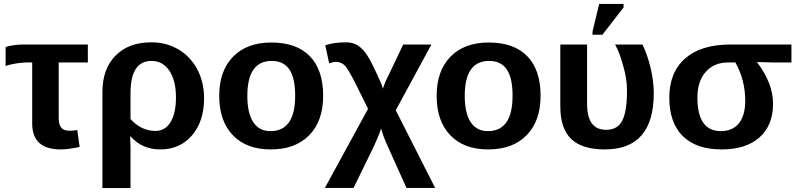

<svg xmlns="http://www.w3.org/2000/svg" viewBox="-20 -756 4095 984"><path d="M145 -436H131.8Q93.8 -436 57.4 -429.9Q21 -423.8 8.8 -417V-514.2Q20.5 -520 46.6 -523.9Q72.8 -527.8 98.1 -527.8H430.2V-436H280.8V-151.9Q280.8 -118.2 293.7 -102.1Q306.6 -85.9 336.9 -85.9Q356.9 -85.9 376 -89.8L388.2 -2.9Q328.6 9.8 291 9.8Q145 9.8 145 -123Z M1025.9 -252Q1025.9 -134.3 963.9 -62Q902.3 9.8 800.8 9.8Q708.5 9.8 648.9 -57.1H647Q648.9 -19 648.9 0V208H504.9V-284.2Q504.9 -403.3 572.3 -471.2Q639.6 -539.1 755.9 -539.1Q832.5 -539.1 893.8 -503.2Q955.1 -467.3 990.5 -401.6Q1025.9 -335.9 1025.9 -252ZM881.8 -256.8Q881.8 -343.3 847.9 -393.6Q814 -443.8 756.8 -443.8Q648.9 -443.8 648.9 -278.8V-146Q704.1 -85 776.9 -85Q826.7 -85 854.2 -130.4Q881.8 -175.8 881.8 -256.8Z M1636.2 -265.1Q1636.2 -136.2 1564.9 -63.2Q1493.7 9.8 1367.7 9.8Q1243.2 9.8 1173.3 -63Q1103.5 -135.7 1103.5 -265.1Q1103.5 -392.6 1174.3 -465.3Q1245.1 -538.1 1370.6 -538.1Q1500 -538.1 1568.1 -467.8Q1636.2 -397.5 1636.2 -265.1ZM1492.7 -265.1Q1492.7 -357.4 1462.6 -400.6Q1432.6 -443.8 1372.6 -443.8Q1247.6 -443.8 1247.6 -265.1Q1247.6 -176.3 1277.8 -130.1Q1308.1 -84 1366.2 -84Q1492.7 -84 1492.7 -265.1Z M1752.9 -539.1Q1789.6 -539.1 1814 -522.9Q1842.8 -503.9 1863.3 -470.2Q1885.3 -438 1935.1 -324.2L1942.4 -301.8Q1954.6 -338.9 1971.2 -370.1L2046.4 -527.8H2190.9L2008.3 -190.9L2210 207H2063L1968.3 -3.9Q1943.8 -57.1 1933.1 -97.2Q1925.8 -74.7 1916 -51.8Q1900.9 -15.6 1896 -5.9L1792 207H1645L1866.2 -198.2L1808.1 -315.9Q1768.1 -395.5 1751.2 -415.8Q1734.4 -436 1706.1 -439Q1688 -439 1667 -431.2L1647 -523.9Q1689.9 -539.1 1752.9 -539.1Z M2750.5 -265.1Q2750.5 -136.2 2679.2 -63.2Q2607.9 9.8 2481.9 9.8Q2357.4 9.8 2287.6 -63Q2217.8 -135.7 2217.8 -265.1Q2217.8 -392.6 2288.6 -465.3Q2359.4 -538.1 2484.9 -538.1Q2614.3 -538.1 2682.4 -467.8Q2750.5 -397.5 2750.5 -265.1ZM2606.9 -265.1Q2606.9 -357.4 2576.9 -400.6Q2546.9 -443.8 2486.8 -443.8Q2361.8 -443.8 2361.8 -265.1Q2361.8 -176.3 2392.1 -130.1Q2422.4 -84 2480.5 -84Q2606.9 -84 2606.9 -265.1Z M3330.6 -278.8Q3330.6 9.8 3079.6 9.8Q2962.9 9.8 2907.2 -43.9Q2851.6 -97.7 2851.6 -210.9V-527.8H2988.8V-225.1Q2988.8 -157.7 3012.7 -124.3Q3036.6 -90.8 3087.4 -90.8Q3144.5 -90.8 3168.9 -137.5Q3193.4 -184.1 3193.4 -293.9Q3193.4 -352.1 3174.3 -417Q3155.3 -487.8 3132.3 -527.8H3272.5Q3297.9 -476.6 3314.2 -408.2Q3330.6 -339.8 3330.6 -278.8ZM3067.4 -578.1H3016.6V-594.2L3050.8 -735.8H3175.8V-717.8Z M3941.9 -224.1Q3941.9 -113.8 3872.6 -52Q3803.2 9.8 3678.2 9.8Q3548.8 9.8 3479.5 -58.3Q3410.2 -126.5 3410.2 -255.9Q3410.2 -385.3 3491.5 -456.5Q3572.8 -527.8 3722.2 -527.8H4036.1V-436H3939.9L3859.9 -438V-437Q3941.9 -329.1 3941.9 -224.1ZM3799.3 -240.2Q3799.3 -345.2 3749 -436H3712.9Q3639.6 -436 3596.9 -387.7Q3554.2 -339.4 3554.2 -255.9Q3554.2 -84 3674.3 -84Q3734.9 -84 3767.1 -124.3Q3799.3 -164.6 3799.3 -240.2Z"/></svg>

Font: Libra Sans Modern
Style: Bold
Weight: 700
Foundry: Stefan Peev, Context Ltd
Version: Version 1.000